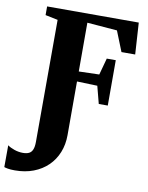

<svg xmlns="http://www.w3.org/2000/svg" viewBox="-159 -817 879 1144"><g transform="rotate(10 281.0 -245.0)"><path d="M11.5 252.5Q-15.5 252.5 -31.5 249.5Q-47.5 246.5 -53.5 244L-53 112Q-37 124 -11.2 132.8Q14.5 141.5 40 141.5Q64 141.5 78.2 134Q92.5 126.5 99.2 109.2Q106 92 106 63.5L107 -675L31.5 -690.5V-743H586L598 -552H515L466 -674.5L284.5 -689V-394L408 -397.5L435.5 -498.5H490V-224H435.5L408 -329.5L284.5 -333.5V-9Q284.5 48.5 265.2 96.2Q246 144 210 179Q174 214 123.8 233.2Q73.5 252.5 11.5 252.5Z"/></g></svg>

Font: Merriweather 60pt Black
Style: Regular
Weight: 900
Version: Version 2.100